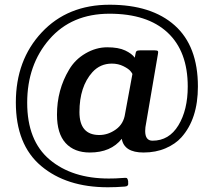

<svg xmlns="http://www.w3.org/2000/svg" viewBox="-20 -645 917 812"><path d="M594 -91Q594 -50 625 -50Q695 -50 734.5 -115Q774 -180 774 -279Q774 -428 688.5 -507.5Q603 -587 443 -587Q283 -587 189 -479Q95 -371 95 -210.5Q95 -50 190 30Q285 110 440 110Q472 110 493 108Q514 106 517 108.5Q520 111 522 121V127Q525 143 508 144Q472 147 436 147Q261 147 154 57Q47 -33 47 -212Q47 -391 156.5 -508Q266 -625 443.5 -625Q621 -625 719 -537.5Q817 -450 817 -279Q817 -142 747 -64Q722 -36 680.5 -18Q639 0 587 0Q505 0 495 -58Q449 0 360 0Q294 0 257.5 -40Q221 -80 221 -160Q221 -265 272 -350Q297 -393 341.5 -419Q386 -445 433.5 -445Q481 -445 509.5 -431.5Q538 -418 550 -401L553 -417Q554 -426 558 -429Q562 -432 572 -432H635Q645 -432 647.5 -429Q650 -426 648 -417L595 -107Q594 -98 594 -91ZM400 -74Q437 -74 470 -97.5Q503 -121 509 -164L540 -332Q540 -334 532 -344Q524 -354 502 -365Q480 -376 453 -376Q404 -376 371 -340Q316 -279 316 -171Q316 -74 400 -74Z"/></svg>

Font: Crete Round
Style: Italic
Weight: 400
Designer: Veronika Burian
Foundry: TypeTogether
Version: Version 1.001; ttfautohint (v1.6)